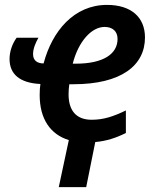

<svg xmlns="http://www.w3.org/2000/svg" viewBox="-20 -572 634 784"><path d="M494 -29V-121C442 -96 403 -83 354 -83C290 -83 260 -122 260 -187C260 -200 261 -214 263 -228H279C476 -228 572 -305 572 -419C572 -502 515 -552 417 -552C282 -552 193 -445 158 -313C132 -313 115 -325 115 -351C115 -373 125 -397 137 -418H48C29 -392 19 -360 19 -331C19 -269 61 -233 145 -229C143 -217 142 -200 142 -184C142 -86 186 -23 261 0L220 192H332L369 8C415 4 454 -9 494 -29ZM290 -312H277C300 -403 354 -462 407 -462C440 -462 460 -444 460 -413C460 -351 401 -312 290 -312Z"/></svg>

Font: Noto Sans SemiCondensed SemiBold
Style: Italic
Weight: 600
Width: 4
Italic angle: -12°
Designer: Monotype Design Team
Foundry: Monotype Imaging Inc.
Version: Version 2.013